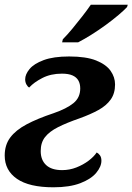

<svg xmlns="http://www.w3.org/2000/svg" viewBox="-20 -786 563 816"><path d="M207 10Q104 10 52 -26Q0 -62 0 -125Q0 -170 23.5 -201.5Q47 -233 93 -257.5Q139 -282 208 -305Q263 -324 292 -347.5Q321 -371 321 -410Q321 -430 313 -444Q305 -458 288 -465.5Q271 -473 243 -473Q196 -473 160 -454.5Q124 -436 104 -414Q97 -418 92 -427.5Q87 -437 87 -449Q87 -470 105.5 -492.5Q124 -515 165.5 -530.5Q207 -546 274 -546Q346 -546 388.5 -529Q431 -512 450 -485Q469 -458 469 -427Q469 -389 450.5 -363Q432 -337 398.5 -318.5Q365 -300 318 -283Q263 -264 226.5 -245.5Q190 -227 171.5 -203.5Q153 -180 153 -144Q153 -106 176 -84.5Q199 -63 244 -63Q276 -63 305 -74.5Q334 -86 356.5 -103Q379 -120 391 -138Q399 -134 405 -125.5Q411 -117 411 -103Q411 -78 389 -51.5Q367 -25 321.5 -7.5Q276 10 207 10ZM244 -606 247 -619Q266 -638 287.5 -664Q309 -690 330 -717Q351 -744 366 -766H523L520 -756Q508 -743 484.5 -723Q461 -703 431 -681Q401 -659 370 -639.5Q339 -620 312 -606Z"/></svg>

Font: Noto Serif
Style: Italic
Weight: 400
Italic angle: -12°
Designer: Monotype Design Team
Foundry: Monotype Imaging Inc.
Version: Version 2.013